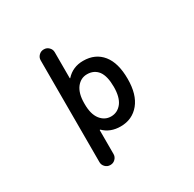

<svg xmlns="http://www.w3.org/2000/svg" viewBox="-203 -985 1406 1395"><g transform="rotate(-30 500.0 -288.0)"><path d="M334 196.3Q310.5 196.3 293.5 179.2Q276.4 162.1 276.4 138.7V-715.8Q276.4 -739.3 293.5 -756.3Q310.5 -773.4 334 -773.4H336.9Q360.4 -773.4 377.4 -756.3Q394.5 -739.3 394.5 -715.8V-499Q394.5 -497.1 396 -496.1Q397.5 -495.1 398.4 -497.1Q454.1 -558.6 541 -558.6Q642.6 -558.6 700.2 -487.3Q756.8 -417 756.8 -283.2Q756.8 -152.3 698.2 -81.1Q638.7 -8.8 541 -8.8Q454.1 -8.8 399.4 -63.5Q397.5 -64.5 396 -63.5Q394.5 -62.5 394.5 -60.5V138.7Q394.5 162.1 377.4 179.2Q360.4 196.3 336.9 196.3ZM516.6 -460Q463.9 -460 428.7 -415Q394.5 -369.1 394.5 -288.1V-278.3Q394.5 -196.3 428.7 -151.4Q463.9 -106.4 516.6 -106.4Q571.3 -106.4 606.4 -151.4Q640.6 -196.3 640.6 -283.2Q640.6 -373 608.4 -417Q575.2 -460 516.6 -460Z"/></g></svg>

Font: Rounded Mgen+ 2m medium
Style: Regular
Weight: 500
Designer: [Source Han Sans]
Ryoko NISHIZUKA  (kana & ideographs); Paul D. Hunt (Latin, Greek & Cyrillic); Wenlong ZHANG  (bopomofo
Version: Version 1.059.20150602